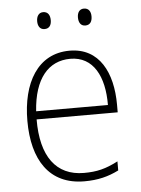

<svg xmlns="http://www.w3.org/2000/svg" viewBox="-52 -751 591 802"><g transform="rotate(-5 243.5 -349.5)"><path d="M131 -673C131 -653 140 -638 159 -638C179 -638 188 -652 188 -673C188 -694 179 -709 159 -709C140 -709 131 -693 131 -673ZM302 -674C302 -653 311 -638 330 -638C350 -638 359 -652 359 -674C359 -694 350 -709 330 -709C311 -709 302 -694 302 -674ZM255 -539C121 -539 54 -421 54 -262C54 -99 122 10 270 10C327 10 370 -1 414 -23V-61C362 -34 325 -25 271 -25C154 -25 92 -110 93 -265H433V-297C433 -431 380 -539 255 -539ZM255 -505C352 -505 396 -418 395 -299H94C103 -435 163 -505 255 -505Z"/></g></svg>

Font: Noto Sans Devanagari SemiCondensed ExtraLight
Style: Regular
Weight: 200
Width: 4
Designer: Jelle Bosma - Monotype Design Team
Foundry: Monotype Imaging Inc.
Version: Version 2.004